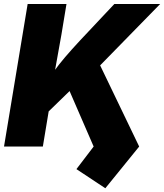

<svg xmlns="http://www.w3.org/2000/svg" viewBox="-20 -748 837 980"><path d="M170.9 -123.5 201.2 -303.7Q229 -347.2 254.9 -383.3Q280.8 -419.4 312.3 -456.3Q343.8 -493.2 387.7 -540.5L563.5 -727.5H797.4L431.2 -353L413.6 -359.4ZM0.5 0 121.1 -727.5H319.3L293.5 -571.3L255.9 -361.8L242.7 -265.6L198.7 0ZM517.6 212.9 370.1 115.2 458 0 331.1 -292.5 479.5 -438.5 690.4 0Z"/></svg>

Font: Inter 17pt Black
Style: Italic
Weight: 900
Italic angle: -9.3988°
Version: Version 4.001;git-66647c0bb